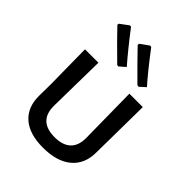

<svg xmlns="http://www.w3.org/2000/svg" viewBox="-215 -863 982 982"><g transform="rotate(45 276.0 -371.5)"><path d="M282 -588Q222 -657 152 -749L143 -750L97 -716L95 -707Q142 -657 240 -561L249 -559ZM428 -588Q376 -646 298 -749L289 -750L242 -716V-707Q301 -645 386 -561L396 -559ZM485 -501 482 -246 481 -172Q482 -87 427 -40Q372 7 271 7Q171 7 119 -39.5Q67 -86 69 -172L70 -249L67 -501H164L159 -187Q158 -130 187 -101.5Q216 -73 275 -73Q333 -73 363 -101.5Q393 -130 392 -187L388 -501Z"/></g></svg>

Font: Alegreya Sans SC Medium
Style: Regular
Weight: 500
Designer: Juan Pablo del Peral
Foundry: Huerta Tipografica
Version: Version 2.001;PS 002.001;hotconv 1.0.88;makeotf.lib2.5.64775